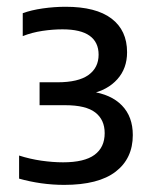

<svg xmlns="http://www.w3.org/2000/svg" viewBox="-20 -834 444 553"><path d="M165 -301.5Q131.5 -301.5 98.2 -306.2Q65 -311 35 -319.5V-386Q66 -376 99.2 -371.2Q132.5 -366.5 161.5 -366.5Q223 -366.5 252.2 -388Q281.5 -409.5 281.5 -450.5Q281.5 -489 254.5 -510Q227.5 -531 167.5 -531H94V-597H145.5Q205.5 -597 234.8 -618Q264 -639 264 -676.5Q264 -712.5 238.2 -731Q212.5 -749.5 160 -749.5Q132 -749.5 102 -745Q72 -740.5 45.5 -730V-796Q70 -805 103.5 -809.8Q137 -814.5 169 -814.5Q256.5 -814.5 301.2 -780.5Q346 -746.5 346 -683.5Q346 -637 318 -605.8Q290 -574.5 241.5 -564V-570.5Q300 -562.5 331.2 -530.2Q362.5 -498 362.5 -445Q362.5 -377.5 313 -339.5Q263.5 -301.5 165 -301.5Z"/></svg>

Font: Encode Sans Condensed Thin Medium
Style: Regular
Weight: 500
Version: Version 3.002